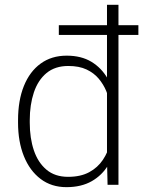

<svg xmlns="http://www.w3.org/2000/svg" viewBox="-20 -770 597 800"><path d="M225.1 -624.5V-665H556.6V-624.5ZM256.8 9.8Q194.3 9.8 149.2 -24.4Q104 -58.6 79.6 -119.1Q55.2 -179.7 55.2 -258.8V-269Q55.2 -351.6 79.6 -411.9Q104 -472.2 149.4 -505.1Q194.8 -538.1 257.8 -538.1Q318.4 -538.1 360.6 -512.7Q402.8 -487.3 428.7 -442.4Q454.6 -397.5 464.4 -338.4V-178.7Q456.5 -125.5 431.2 -82.8Q405.8 -40 362.3 -15.1Q318.8 9.8 256.8 9.8ZM263.7 -33.2Q315.9 -33.2 351.6 -52.5Q387.2 -71.8 408.7 -104Q430.2 -136.2 439.5 -174.8V-338.4Q434.1 -363.3 422.6 -390.9Q411.1 -418.5 391.4 -442.1Q371.6 -465.8 340.6 -480.5Q309.6 -495.1 264.6 -495.1Q209.5 -495.1 173.8 -465.6Q138.2 -436 121.1 -384.8Q104 -333.5 104 -269V-258.8Q104 -194.3 121.1 -143.6Q138.2 -92.8 173.6 -63Q209 -33.2 263.7 -33.2ZM428.2 0 425.8 -102.5V-750H473.6V0Z"/></svg>

Font: Heebo ExtraLight
Style: Regular
Weight: 250
Designer: Oded Ezer
Foundry: Ezer Type House
Version: Version 3.100